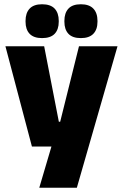

<svg xmlns="http://www.w3.org/2000/svg" viewBox="-20 -710 578 902"><path d="M256.5 -138H347.5L252.5 -97L351 -492.5H532L341 172H164.5L241 -87L325 -21.5H130L5.5 -492.5H187.5ZM177.5 -531Q138.5 -531 119.2 -551.2Q100 -571.5 100 -608V-612Q100 -649 119.2 -669.5Q138.5 -690 177.5 -690Q217.5 -690 236.8 -669.5Q256 -649 256 -612V-608Q256 -571.5 236.8 -551.2Q217.5 -531 177.5 -531ZM360 -531Q320.5 -531 301.5 -551.2Q282.5 -571.5 282.5 -608V-612Q282.5 -649 301.5 -669.5Q320.5 -690 360 -690Q399 -690 418.5 -669.5Q438 -649 438 -612V-608Q438 -571.5 418.5 -551.2Q399 -531 360 -531Z"/></svg>

Font: Anek Devanagari Medium ExtraBold
Style: Regular
Weight: 800
Version: Version 1.003